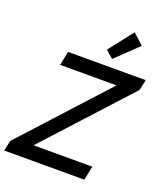

<svg xmlns="http://www.w3.org/2000/svg" viewBox="-197 -1067 1007 1179"><g transform="rotate(20 306.5 -477.5)"><path d="M-27.8 0.5 -13.2 -67.4 483.4 -611.3H114.7L133.8 -702.6H641.1L626 -633.3L130.4 -91.3H514.6L495.6 0.5ZM402.3 -754.4 353 -797.4 477.1 -956.1 545.9 -892.1Z"/></g></svg>

Font: Schibsted Grotesk Medium
Style: Italic
Weight: 500
Italic angle: -12°
Designer: Bakken & Baeck AS, Henrik Kongsvoll
Foundry: Schibsted ASA
Version: Version 1.100;gftools[0.9.25]